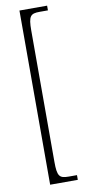

<svg xmlns="http://www.w3.org/2000/svg" viewBox="-98 -798 443 964"><g transform="rotate(-10 123.0 -316.0)"><path d="M76 128H217V104H175C128 104 117 93 117 19V-651C117 -725 128 -736 175 -736H217V-760H76Z"/></g></svg>

Font: Noto Serif Thai ExtraCondensed ExtraLight
Style: Regular
Weight: 200
Width: 2
Designer: Monotype Design Team
Foundry: Monotype Imaging Inc.
Version: Version 2.002